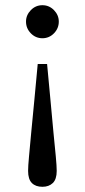

<svg xmlns="http://www.w3.org/2000/svg" viewBox="-20 -508 326 738"><path d="M143 -488Q169 -488 187.5 -469Q206 -450 206 -425Q206 -399 187.5 -380Q169 -361 143 -361Q117 -361 98.5 -380Q80 -399 80 -425Q80 -450 98.5 -469Q117 -488 143 -488ZM143 210Q117 210 102.5 195.5Q88 181 88 149Q88 131 91.5 93.5Q95 56 100 1.5Q105 -53 112 -123L125 -262H161L174 -123Q180 -53 185.5 1.5Q191 56 194.5 93.5Q198 131 198 149Q198 181 183 195.5Q168 210 143 210Z"/></svg>

Font: Adobe Variable Font Prototype
Style: Regular
Weight: 389
Designer: Frank Grießhammer
Foundry: Adobe
Version: Version 1.004;hotconv 1.0.113;makeotfexe 2.5.65598